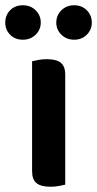

<svg xmlns="http://www.w3.org/2000/svg" viewBox="-54 -702 369 730"><path d="M138 8Q102 8 85 -5.5Q68 -19 68 -51V-469Q76 -471 91 -474Q106 -477 124 -477Q160 -477 177 -463.5Q194 -450 194 -418V0Q186 2 171 5Q156 8 138 8ZM101 -616Q101 -589 81.5 -570Q62 -551 33 -551Q3 -551 -15.5 -570Q-34 -589 -34 -616Q-34 -644 -15.5 -663Q3 -682 33 -682Q62 -682 81.5 -663Q101 -644 101 -616ZM295 -616Q295 -589 276 -570Q257 -551 228 -551Q199 -551 179.5 -570Q160 -589 160 -616Q160 -644 179.5 -663Q199 -682 228 -682Q257 -682 276 -663Q295 -644 295 -616Z"/></svg>

Font: Baloo Bhaina 2 SemiBold
Style: Regular
Weight: 600
Designer: Yesha Goshar, Manish Minz, Shuchita Grover and Ek Type
Foundry: Ek Type
Version: Version 1.640;hotconv 1.0.111;makeotfexe 2.5.65597; ttfautoh